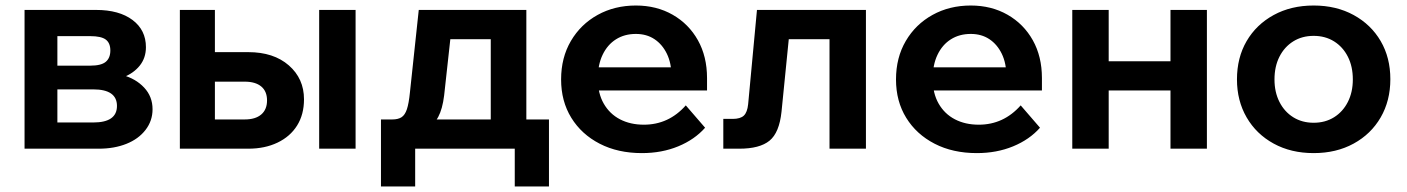

<svg xmlns="http://www.w3.org/2000/svg" viewBox="-20 -539 5100 696"><path d="M69 0V-503H328Q412 -503 460.5 -466.5Q509 -430 509 -368Q509 -329 486.5 -301Q464 -273 425 -258L424 -267Q472 -254 502.5 -221.5Q533 -189 533 -143Q533 -101 507.5 -68Q482 -35 438 -17.5Q394 0 338 0ZM188 -34 123 -95H318Q361 -95 382.5 -110Q404 -125 404 -155Q404 -185 382.5 -200Q361 -215 318 -215H134V-301H307Q347 -301 363.5 -315Q380 -329 380 -356Q380 -383 363.5 -395.5Q347 -408 307 -408H118L188 -472Z M632 0V-503H759V-17L664 -106H867Q906 -106 927 -124Q948 -142 948 -175Q948 -208 927 -225.5Q906 -243 867 -243H700V-350H880Q972 -350 1027 -302Q1082 -254 1082 -179Q1082 -124 1057 -84Q1032 -44 986 -22Q940 0 880 0ZM1137 0V-503H1269V0Z M1388 -62V-106H1402Q1423 -106 1435.5 -114Q1448 -122 1455 -143Q1462 -164 1466 -204L1498 -503H1888V-79H1759V-484L1850 -397H1521L1622 -484L1590 -193Q1584 -144 1568.5 -115Q1553 -86 1522.5 -74Q1492 -62 1440 -62ZM1361 137V-106H1970V137H1846V-71L1915 0H1440L1485 -71V137Z M2466 -157 2536 -76Q2498 -33 2438.5 -8.5Q2379 16 2307 16Q2220 16 2154 -18Q2088 -52 2051 -112Q2014 -172 2014 -251Q2014 -330 2049.5 -390.5Q2085 -451 2146.5 -485Q2208 -519 2285 -519Q2360 -519 2418.5 -485.5Q2477 -452 2510 -393Q2543 -334 2543 -256V-250H2414V-264Q2414 -310 2397.5 -344Q2381 -378 2352.5 -397Q2324 -416 2285 -416Q2244 -416 2213 -396.5Q2182 -377 2164.5 -340.5Q2147 -304 2147 -254Q2147 -201 2168.5 -163.5Q2190 -126 2227.5 -106.5Q2265 -87 2314 -87Q2404 -87 2466 -157ZM2543 -211H2099V-295H2527L2543 -256Z M2602 0V-108H2636Q2664 -108 2676.5 -120Q2689 -132 2692 -161L2724 -503H3119V0H2987V-484L3082 -397H2747L2848 -484L2813 -134Q2805 -58 2769.5 -29Q2734 0 2660 0Z M3680 -157 3750 -76Q3712 -33 3652.5 -8.5Q3593 16 3521 16Q3434 16 3368 -18Q3302 -52 3265 -112Q3228 -172 3228 -251Q3228 -330 3263.5 -390.5Q3299 -451 3360.5 -485Q3422 -519 3499 -519Q3574 -519 3632.5 -485.5Q3691 -452 3724 -393Q3757 -334 3757 -256V-250H3628V-264Q3628 -310 3611.5 -344Q3595 -378 3566.5 -397Q3538 -416 3499 -416Q3458 -416 3427 -396.5Q3396 -377 3378.5 -340.5Q3361 -304 3361 -254Q3361 -201 3382.5 -163.5Q3404 -126 3441.5 -106.5Q3479 -87 3528 -87Q3618 -87 3680 -157ZM3757 -211H3313V-295H3741L3757 -256Z M4223 0V-503H4355V0ZM3867 0V-503H3999V0ZM3929 -211V-317H4300V-211Z M4742 16Q4660 16 4597 -18.5Q4534 -53 4499 -113.5Q4464 -174 4464 -251Q4464 -330 4499 -390Q4534 -450 4597 -484.5Q4660 -519 4742 -519Q4824 -519 4887 -484.5Q4950 -450 4985 -390Q5020 -330 5020 -252Q5020 -174 4985 -113.5Q4950 -53 4887 -18.5Q4824 16 4742 16ZM4742 -94Q4784 -94 4816 -114Q4848 -134 4866 -169.5Q4884 -205 4884 -251Q4884 -298 4866 -333.5Q4848 -369 4816 -389Q4784 -409 4742 -409Q4700 -409 4668 -389Q4636 -369 4618 -333.5Q4600 -298 4600 -251Q4600 -205 4618 -169.5Q4636 -134 4668 -114Q4700 -94 4742 -94Z"/></svg>

Font: Wix Madefor Display
Style: Bold
Weight: 700
Designer: Dalton Maag Ltd
Foundry: Dalton Maag Ltd
Version: Version 3.100